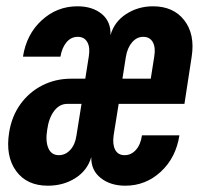

<svg xmlns="http://www.w3.org/2000/svg" viewBox="-20 -580 640 610"><path d="M132 10Q65 10 31 -37Q-3 -84 9 -159Q17 -210 44.5 -248.5Q72 -287 114 -308.5Q156 -330 206 -330H251L262 -400Q267 -429 257.5 -446Q248 -463 227 -463Q206 -463 191.5 -446Q177 -429 172 -400H53Q64 -471 112.5 -515.5Q161 -560 226 -560Q274 -560 303.5 -535.5Q333 -511 331 -468Q343 -511 381 -535.5Q419 -560 466 -560Q531 -560 565.5 -515.5Q600 -471 589 -400L566 -250H357L341 -150Q337 -121 346 -104Q355 -87 376 -87Q397 -87 412 -104Q427 -121 431 -150H550Q539 -79 491 -34.5Q443 10 378 10Q331 10 300 -14.5Q269 -39 270 -81Q258 -39 220 -14.5Q182 10 132 10ZM369 -330H459L470 -400Q475 -429 465.5 -446Q456 -463 435 -463Q415 -463 400 -446Q385 -429 380 -400ZM167 -87Q188 -87 203.5 -104Q219 -121 223 -150L239 -250H194Q169 -250 152 -227.5Q135 -205 130 -168Q124 -132 133.5 -109.5Q143 -87 167 -87Z"/></svg>

Font: JetBrains Mono NL ExtraBold
Style: Italic
Weight: 800
Italic angle: -9°
Monospace: yes
Designer: Philipp Nurullin, Konstantin Bulenkov
Foundry: JetBrains
Version: Version 2.305; ttfautohint (v1.8.4.7-5d5b)